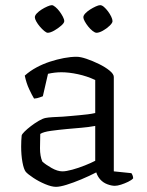

<svg xmlns="http://www.w3.org/2000/svg" viewBox="-20 -720 570 744"><path d="M197 4Q180 4 155 -6.5Q130 -17 109 -31Q88 -45 80 -54Q72 -64 67 -91.5Q62 -119 62 -152Q62 -164 62.5 -174.5Q63 -185 64 -195Q65 -200 75 -210Q85 -220 100 -231.5Q115 -243 130.5 -252Q146 -261 157 -263Q167 -265 184.5 -266Q202 -267 224 -268Q238 -269 254 -270.5Q270 -272 287 -273.5Q304 -275 320 -277Q336 -279 349 -282V-410Q317 -425 282 -432.5Q247 -440 218 -440Q205 -440 192 -438.5Q179 -437 166 -434L146 -347Q142 -346 133.5 -342.5Q125 -339 112 -338Q104 -351 93 -374.5Q82 -398 76 -427Q96 -445 121 -458.5Q146 -472 173.5 -481Q201 -490 227.5 -495Q254 -500 277 -500Q292 -500 315.5 -492Q339 -484 363.5 -472Q388 -460 404.5 -446.5Q421 -433 421 -422V-56L489 -49Q491 -47 493.5 -41Q496 -35 496 -29Q490 -22 476.5 -15.5Q463 -9 449 -4.5Q435 0 425 0Q412 0 396 -6Q380 -12 369 -24Q358 -36 353 -52Q326 -38 295 -25Q264 -12 238 -4Q212 4 197 4ZM222 -56Q236 -56 260 -62.5Q284 -69 309 -79Q334 -89 349 -97V-232Q321 -227 296 -225Q271 -223 239 -220Q207 -217 177.5 -213Q148 -209 136 -201Q135 -176 135 -145.5Q135 -115 144 -94Q157 -82 180 -69Q203 -56 222 -56ZM354 -593Q348 -593 339 -600Q330 -607 322 -617Q314 -627 308.5 -637Q303 -647 303 -653Q303 -660 310.5 -668Q318 -676 329 -683Q340 -690 351 -695Q362 -700 368 -700Q375 -700 383 -693Q391 -686 398.5 -676Q406 -666 411 -655.5Q416 -645 416 -638Q416 -631 404.5 -620Q393 -609 378.5 -601Q364 -593 354 -593ZM165 -593Q160 -593 151.5 -600Q143 -607 134.5 -617Q126 -627 120.5 -637Q115 -647 115 -653Q115 -660 122.5 -668Q130 -676 141 -683Q152 -690 163.5 -695Q175 -700 181 -700Q186 -700 194.5 -693Q203 -686 210.5 -676Q218 -666 223.5 -655.5Q229 -645 229 -638Q229 -631 217 -620.5Q205 -610 190 -601.5Q175 -593 165 -593Z"/></svg>

Font: Texturina Medium 12pt ExtraLight
Style: Regular
Weight: 250
Version: Version 1.002